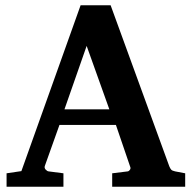

<svg xmlns="http://www.w3.org/2000/svg" viewBox="-20 -707 726 727"><path d="M308.1 -533.2 224.1 -293H394ZM404.8 0V-50.8L463.9 -58.1Q468.8 -59.1 472.2 -64.5Q475.6 -69.8 473.1 -75.2L418.9 -233.9H205.1L149.9 -79.1Q147 -71.3 152.8 -64.9Q158.7 -58.6 164.1 -58.1L220.2 -50.8V0H4.9V-50.8L61 -59.1L285.2 -687H398.9L621.1 -77.1Q625 -67.9 628.7 -64.2Q632.3 -60.5 643.1 -58.1L681.2 -50.8V0Z"/></svg>

Font: Charis SIL CyrE
Style: Bold
Weight: 700
Foundry: SIL International
Version: Version 5.000